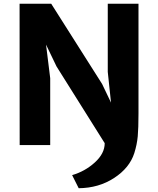

<svg xmlns="http://www.w3.org/2000/svg" viewBox="-20 -763 832 1010"><path d="M244.1 0H83.5L83 -743.2H249.5L517.1 -321.3L564 -223.1L546.9 -384.8V-743.2H708.5V-165Q708.5 -88.9 704.6 -45.9Q700.7 -2.9 686.5 42.5Q661.6 120.1 580.6 173.1Q499.5 226.1 394 227.1L359.4 158.2Q426.8 138.7 478.8 91.6Q530.8 44.4 530.8 -9.8L277.3 -413.6L222.2 -528.3L244.1 -351.6Z"/></svg>

Font: HaufeMerriweatherSans
Style: Bold
Weight: 700
Designer: Eben Sorkin
Foundry: Eben Sorkin
Version: Version 1.56